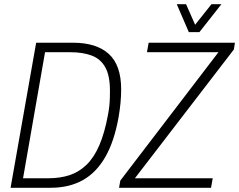

<svg xmlns="http://www.w3.org/2000/svg" viewBox="-20 -888 1131 908"><path d="M30 0 151 -686H325Q436 -686 494.5 -633Q553 -580 553 -465Q553 -435 550 -402.5Q547 -370 541 -335Q521 -221 478.5 -146.5Q436 -72 371.5 -36Q307 0 220 0ZM89 -45H209Q264 -45 308.5 -59.5Q353 -74 388.5 -108Q424 -142 449.5 -200.5Q475 -259 491 -347Q495 -368 497 -387Q499 -406 499.5 -424Q500 -442 500 -458Q500 -531 477.5 -570.5Q455 -610 413 -625.5Q371 -641 314 -641H193ZM543 0 549 -34 1013 -641H675L683 -686H1091L1086 -654L618 -45H986L978 0ZM1027 -868 923 -736H873L816 -868H860L912 -750H886L980 -868Z"/></svg>

Font: Archivo Condensed Thin
Style: Italic
Weight: 250
Width: 3
Italic angle: -10°
Designer: Hector Gatti
Foundry: Omnibus-Type
Version: Version 2.001